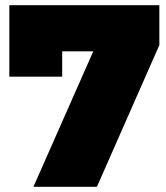

<svg xmlns="http://www.w3.org/2000/svg" viewBox="-20 -721 642 741"><path d="M16 -701V-425H220V-523H340L109 0H354L595 -547V-701Z"/></svg>

Font: Montserrat-Arabic Black
Style: Regular
Weight: 900
Designer: Mohamed Gaber
Foundry: Kief Type Foundry
Version: Version 5.008;PS 005.008;hotconv 1.0.88;makeotf.lib2.5.64775